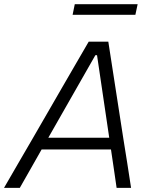

<svg xmlns="http://www.w3.org/2000/svg" viewBox="-40 -916 744 936"><path d="M-20.5 0Q13 -58 50 -121.8Q87 -185.5 120.5 -243L262 -488Q298.5 -551 329.5 -604.5Q360.5 -657.5 392.5 -713H488Q496 -660 504.5 -606.5Q513 -552.5 523 -487L561 -242Q570.5 -183 580.5 -120Q590 -56.5 599 0H528.5Q522 -45 515 -92.8Q508 -140.5 501 -187.5H163Q136.5 -140.5 109.5 -93.2Q82.5 -46 56.5 0ZM206 -263 195.5 -244.5H492.5Q491 -253.5 490 -261.5L433 -647H425ZM314 -844 324.5 -895.5H631L620 -844Z"/></svg>

Font: Heraclito Light
Style: Italic
Weight: 300
Italic angle: -12°
Designer: Kostas Bartsokas (font) & Cristiano Sobral (main changes)
Foundry: Kostas Bartsokas (font) & Cristiano Sobral (main changes)
Version: Version 1.00;July 8, 2020;FontCreator 13.0.0.2655 64-bit